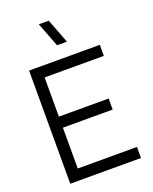

<svg xmlns="http://www.w3.org/2000/svg" viewBox="-173 -1054 915 1148"><g transform="rotate(-20 285.0 -480.0)"><path d="M279 -805 219.3 -960H282.3L342 -805ZM70 0V-720H520V-649.7H143.3V-400.3H460V-330H143.3V-70.3H520V0Z"/></g></svg>

Font: Manrope
Style: Regular
Weight: 400
Designer: Mikhail Sharanda
Foundry: Mikhail Sharanda
Version: Version 4.503